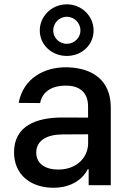

<svg xmlns="http://www.w3.org/2000/svg" viewBox="-20 -868 609 900"><path d="M230.1 12.1C320.3 12.1 371.1 -33.7 391.3 -74.6H395.6V0H499.3V-362.2C499.3 -521 374.3 -552.6 287.6 -552.6C188.9 -552.6 89.5 -502.5 67.5 -385.7L168 -384.9C177.9 -435 217.7 -466.6 289.1 -466.6C357.6 -466.6 392.8 -430.8 392.8 -369V-316.8L270.6 -317.1C150.6 -317.1 45.8 -278.1 45.8 -154.1C45.8 -46.9 126.4 12.1 230.1 12.1ZM149.9 -152.7C149.9 -209.5 199.6 -237.6 273.1 -237.9L393.1 -238.6V-196.7C393.1 -132.1 341.6 -73.2 253.2 -73.2C193.2 -73.2 149.9 -100.1 149.9 -152.7ZM166.5 -725.1C166.5 -658 222.3 -605.8 293.3 -605.8C364 -605.8 418.7 -658 418.7 -725.1C418.7 -791.9 364 -847.7 293.3 -847.7C222.3 -847.7 166.5 -791.9 166.5 -725.1ZM229.4 -725.1C229.4 -758.2 256 -789.4 293.3 -789.4C330.3 -789.4 357.2 -758.2 357.2 -725.1C357.2 -692.8 330.3 -663 293.3 -662.6C256 -662.6 229.4 -692.8 229.4 -725.1Z"/></svg>

Font: Margiela Sans Medium
Style: Regular
Weight: 500
Designer: Stefan Endress, Andreas Faust
Version: Version 1.100;FEAKit 1.0